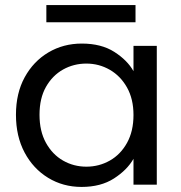

<svg xmlns="http://www.w3.org/2000/svg" viewBox="-20 -729 716 758"><path d="M43 -276Q43 -361 77.5 -424Q112 -487 171 -522Q230 -557 303 -557Q380 -557 431.5 -524Q483 -491 507 -448V-548H599V0H507V-102Q482 -58 430 -24.5Q378 9 302 9Q229 9 170 -27Q111 -63 77 -127Q43 -191 43 -276ZM507 -275Q507 -338 481.5 -383.5Q456 -429 413.5 -453.5Q371 -478 321 -478Q271 -478 229 -454.5Q187 -431 161.5 -386Q136 -341 136 -276Q136 -211 161.5 -165Q187 -119 229 -95Q271 -71 321 -71Q371 -71 413.5 -95Q456 -119 481.5 -165Q507 -211 507 -275ZM163 -709H515V-641H163Z"/></svg>

Font: Poppins
Style: Regular
Weight: 400
Designer: Ninad Kale (Devanagari), Jonny Pinhorn (Latin)
Version: Version 5.002